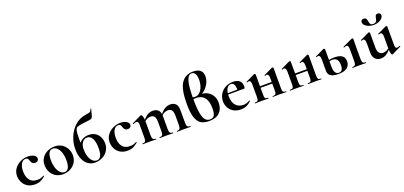

<svg xmlns="http://www.w3.org/2000/svg" viewBox="21 -1715 5717 2718"><g transform="rotate(-20 2880.0 -356.5)"><path d="M32 -186Q32 -249 67 -296.5Q102 -344 156.5 -369.5Q211 -395 268 -395Q316 -395 354.5 -375Q393 -355 393 -320Q393 -301 378.5 -287.5Q364 -274 338 -274Q314 -274 300 -286.5Q286 -299 277 -325Q268 -353 259.5 -363.5Q251 -374 229 -374Q186 -374 160.5 -331.5Q135 -289 135 -219Q135 -136 172 -86.5Q209 -37 290 -37Q317 -37 336.5 -43Q356 -49 386 -63H387Q390 -63 392.5 -60Q395 -57 393 -55Q356 -21 319 -4.5Q282 12 234 12Q168 12 122.5 -16.5Q77 -45 54.5 -90.5Q32 -136 32 -186Z M451 -198Q451 -263 484 -308.5Q517 -354 568 -376.5Q619 -399 673 -399Q735 -399 781 -370Q827 -341 851.5 -293.5Q876 -246 876 -192Q876 -132 846 -85.5Q816 -39 765.5 -13Q715 13 656 13Q594 13 547.5 -15.5Q501 -44 476 -92.5Q451 -141 451 -198ZM766 -157Q766 -227 748 -277Q730 -327 701 -352.5Q672 -378 639 -378Q559 -378 559 -235Q559 -168 576 -116.5Q593 -65 622 -36.5Q651 -8 686 -8Q725 -8 745.5 -46.5Q766 -85 766 -157Z M937 -264Q937 -357 973.5 -445Q1010 -533 1078 -594Q1146 -655 1235 -668Q1279 -675 1295.5 -679.5Q1312 -684 1319 -693Q1326 -702 1334 -725Q1335 -728 1340 -727Q1345 -726 1344 -723L1335 -687Q1317 -611 1306 -597.5Q1295 -584 1262.5 -580Q1230 -576 1212 -574Q1181 -570 1170 -569Q1102 -561 1078 -549.5Q1054 -538 1046 -503Q1038 -468 1038 -375L1039 -206L1003 -256Q1026 -321 1072.5 -354Q1119 -387 1182 -387Q1245 -387 1285.5 -358Q1326 -329 1344.5 -285.5Q1363 -242 1363 -195Q1363 -132 1331.5 -85Q1300 -38 1248 -12.5Q1196 13 1138 13Q1085 13 1039.5 -16Q994 -45 965.5 -107Q937 -169 937 -264ZM1253 -164Q1253 -262 1225 -311Q1197 -360 1148 -360Q1101 -360 1074 -319Q1047 -278 1047 -218Q1047 -163 1062 -114.5Q1077 -66 1105.5 -37Q1134 -8 1172 -8Q1253 -8 1253 -164Z M1427 -186Q1427 -249 1462 -296.5Q1497 -344 1551.5 -369.5Q1606 -395 1663 -395Q1711 -395 1749.5 -375Q1788 -355 1788 -320Q1788 -301 1773.5 -287.5Q1759 -274 1733 -274Q1709 -274 1695 -286.5Q1681 -299 1672 -325Q1663 -353 1654.5 -363.5Q1646 -374 1624 -374Q1581 -374 1555.5 -331.5Q1530 -289 1530 -219Q1530 -136 1567 -86.5Q1604 -37 1685 -37Q1712 -37 1731.5 -43Q1751 -49 1781 -63H1782Q1785 -63 1787.5 -60Q1790 -57 1788 -55Q1751 -21 1714 -4.5Q1677 12 1629 12Q1563 12 1517.5 -16.5Q1472 -45 1449.5 -90.5Q1427 -136 1427 -186Z M2378 -12Q2409 -12 2420.5 -26.5Q2432 -41 2432 -81V-225Q2432 -279 2413.5 -305Q2395 -331 2357 -331Q2326 -331 2297 -316Q2268 -301 2250 -275L2245 -287Q2321 -398 2414 -398Q2468 -398 2496.5 -367Q2525 -336 2525 -273V-81Q2525 -41 2536.5 -26.5Q2548 -12 2579 -12Q2583 -12 2583 -6Q2583 0 2579 0Q2553 0 2538 -1L2478 -2L2420 -1Q2404 0 2378 0Q2375 0 2375 -6Q2375 -12 2378 -12ZM2116 -12Q2147 -12 2158.5 -26.5Q2170 -41 2170 -81V-225Q2170 -279 2151.5 -305Q2133 -331 2095 -331Q2064 -331 2035 -316Q2006 -301 1988 -275L1983 -287Q2059 -398 2152 -398Q2205 -398 2234 -368.5Q2263 -339 2263 -284V-81Q2263 -41 2274.5 -26.5Q2286 -12 2317 -12Q2321 -12 2321 -6Q2321 0 2317 0Q2291 0 2276 -1L2216 -2L2158 -1Q2142 0 2116 0Q2113 0 2113 -6Q2113 -12 2116 -12ZM1859 -12Q1890 -12 1901 -26.5Q1912 -41 1912 -81V-269Q1912 -300 1904.5 -314.5Q1897 -329 1881 -329Q1864 -329 1833 -315H1831Q1828 -315 1826.5 -320Q1825 -325 1827 -326L1966 -394Q1972 -396 1973 -396Q1985 -396 1995.5 -370.5Q2006 -345 2006 -303V-81Q2006 -41 2017.5 -26.5Q2029 -12 2060 -12Q2063 -12 2063 -6Q2063 0 2060 0Q2034 0 2019 -1L1959 -2L1900 -1Q1885 0 1859 0Q1856 0 1856 -6Q1856 -12 1859 -12Z M3070 -186Q3070 -95 3016 -41Q2962 13 2856 13Q2785 13 2738 -14Q2691 -41 2665 -114Q2639 -187 2639 -322Q2639 -547 2701 -636Q2763 -725 2876 -725Q2948 -725 2985 -694Q3022 -663 3022 -602Q3022 -550 2996.5 -500Q2971 -450 2929.5 -413.5Q2888 -377 2842 -365L2876 -386Q2927 -386 2971.5 -362.5Q3016 -339 3043 -294Q3070 -249 3070 -186ZM2960 -143Q2960 -251 2916.5 -304.5Q2873 -358 2791 -358Q2757 -358 2735 -350V-382Q2757 -379 2790 -379Q2826 -379 2856 -407Q2886 -435 2903.5 -482.5Q2921 -530 2921 -585Q2921 -645 2902 -676.5Q2883 -708 2851 -708Q2798 -708 2774 -625Q2750 -542 2750 -358Q2750 -216 2765.5 -138.5Q2781 -61 2808.5 -33Q2836 -5 2877 -5Q2921 -5 2940.5 -36.5Q2960 -68 2960 -143Z M3133 -182Q3133 -240 3162 -289Q3191 -338 3242.5 -366.5Q3294 -395 3359 -395Q3421 -395 3455 -367Q3489 -339 3489 -280Q3489 -249 3478 -249H3382Q3384 -310 3370 -342.5Q3356 -375 3321 -375Q3281 -375 3257.5 -334Q3234 -293 3234 -225Q3234 -137 3274.5 -87Q3315 -37 3391 -37Q3418 -37 3437 -43.5Q3456 -50 3487 -65L3489 -66Q3491 -66 3493.5 -62Q3496 -58 3494 -56Q3457 -20 3419 -4Q3381 12 3336 12Q3273 12 3227 -14.5Q3181 -41 3157 -85.5Q3133 -130 3133 -182ZM3198 -267 3417 -271V-249L3199 -248Z M3820 -12Q3844 -12 3855.5 -17Q3867 -22 3871 -36.5Q3875 -51 3875 -81V-260Q3875 -325 3844 -325Q3833 -325 3818 -318H3817Q3814 -318 3812 -323.5Q3810 -329 3813 -330L3947 -394Q3949 -395 3952 -395Q3957 -395 3962.5 -390.5Q3968 -386 3968 -382V-81Q3968 -51 3972 -36.5Q3976 -22 3987 -17Q3998 -12 4022 -12Q4024 -12 4024 -6Q4024 0 4022 0Q3994 0 3979 -1L3923 -2L3864 -1Q3848 0 3820 0Q3817 0 3817 -6Q3817 -12 3820 -12ZM3551 -12Q3575 -12 3586.5 -17Q3598 -22 3602 -36.5Q3606 -51 3606 -81V-260Q3606 -325 3575 -325Q3564 -325 3549 -318H3548Q3545 -318 3543 -323.5Q3541 -329 3544 -330L3678 -394Q3680 -395 3683 -395Q3688 -395 3693.5 -390.5Q3699 -386 3699 -382V-81Q3699 -51 3703 -36.5Q3707 -22 3718 -17Q3729 -12 3753 -12Q3755 -12 3755 -6Q3755 0 3753 0Q3725 0 3710 -1L3654 -2L3596 -1Q3580 0 3551 0Q3548 0 3548 -6Q3548 -12 3551 -12ZM3651 -205H3920V-181H3651Z M4349 -12Q4373 -12 4384.5 -17Q4396 -22 4400 -36.5Q4404 -51 4404 -81V-260Q4404 -325 4373 -325Q4362 -325 4347 -318H4346Q4343 -318 4341 -323.5Q4339 -329 4342 -330L4476 -394Q4478 -395 4481 -395Q4486 -395 4491.5 -390.5Q4497 -386 4497 -382V-81Q4497 -51 4501 -36.5Q4505 -22 4516 -17Q4527 -12 4551 -12Q4553 -12 4553 -6Q4553 0 4551 0Q4523 0 4508 -1L4452 -2L4393 -1Q4377 0 4349 0Q4346 0 4346 -6Q4346 -12 4349 -12ZM4080 -12Q4104 -12 4115.5 -17Q4127 -22 4131 -36.5Q4135 -51 4135 -81V-260Q4135 -325 4104 -325Q4093 -325 4078 -318H4077Q4074 -318 4072 -323.5Q4070 -329 4073 -330L4207 -394Q4209 -395 4212 -395Q4217 -395 4222.5 -390.5Q4228 -386 4228 -382V-81Q4228 -51 4232 -36.5Q4236 -22 4247 -17Q4258 -12 4282 -12Q4284 -12 4284 -6Q4284 0 4282 0Q4254 0 4239 -1L4183 -2L4125 -1Q4109 0 4080 0Q4077 0 4077 -6Q4077 -12 4080 -12ZM4180 -205H4449V-181H4180Z M4651 -87V-260Q4651 -325 4620 -325Q4609 -325 4595 -318H4594Q4590 -318 4588 -323.5Q4586 -329 4589 -330L4723 -394L4728 -395Q4733 -395 4738.5 -390.5Q4744 -386 4744 -382V-116Q4744 -61 4762.5 -31.5Q4781 -2 4817 -2Q4879 -2 4879 -96Q4879 -207 4789 -207Q4748 -207 4708 -187L4702 -206Q4753 -229 4825 -229Q4903 -229 4941 -201Q4979 -173 4979 -116Q4979 -56 4936.5 -21.5Q4894 13 4804 13Q4651 13 4651 -87ZM5021 -12Q5052 -12 5063 -26.5Q5074 -41 5074 -81V-260Q5074 -294 5067 -309Q5060 -324 5044 -324Q5031 -324 5007 -313H5006Q5002 -313 5000 -318.5Q4998 -324 5001 -325L5152 -395L5155 -396Q5160 -396 5165 -391Q5170 -386 5170 -382V-360Q5168 -320 5168 -262V-81Q5168 -41 5179.5 -26.5Q5191 -12 5222 -12Q5225 -12 5225 -6Q5225 0 5222 0Q5196 0 5181 -1L5121 -2L5062 -1Q5047 0 5021 0Q5018 0 5018 -6Q5018 -12 5021 -12Z M5328 -113V-260Q5328 -325 5297 -325Q5286 -325 5272 -318H5271Q5267 -318 5265 -323.5Q5263 -329 5266 -330L5400 -394L5405 -395Q5410 -395 5415.5 -390.5Q5421 -386 5421 -382V-161Q5421 -53 5504 -53Q5532 -53 5561.5 -69Q5591 -85 5608 -111L5614 -99Q5578 -47 5536 -17.5Q5494 12 5446 12Q5391 12 5359.5 -22.5Q5328 -57 5328 -113ZM5710 -54Q5724 -54 5751 -65H5753Q5756 -65 5758.5 -60Q5761 -55 5758 -54L5620 13Q5618 14 5615 14Q5604 14 5596.5 -12Q5589 -38 5589 -82V-260Q5589 -325 5558 -325Q5547 -325 5532 -318H5531Q5528 -318 5526 -323.5Q5524 -329 5527 -330L5661 -394Q5663 -395 5666 -395Q5671 -395 5676.5 -390.5Q5682 -386 5682 -382V-116Q5682 -82 5688.5 -68Q5695 -54 5710 -54ZM5569 -544Q5575 -574 5583.5 -588Q5592 -602 5616 -602Q5636 -602 5647 -591.5Q5658 -581 5658 -563Q5658 -538 5637 -516Q5616 -494 5582 -481.5Q5548 -469 5510 -469Q5471 -469 5436.5 -482Q5402 -495 5381.5 -516.5Q5361 -538 5361 -563Q5361 -581 5372 -591.5Q5383 -602 5404 -602Q5423 -602 5432.5 -593.5Q5442 -585 5446 -573.5Q5450 -562 5454 -540Q5458 -514 5468.5 -499.5Q5479 -485 5509 -485Q5539 -485 5552 -500.5Q5565 -516 5569 -544Z"/></g></svg>

Font: Cormorant Infant
Style: Bold
Weight: 700
Designer: Christian Thalmann (Catharsis Fonts)
Foundry: Catharsis Fonts
Version: Version 4.000